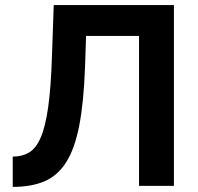

<svg xmlns="http://www.w3.org/2000/svg" viewBox="-20 -730 778 754"><path d="M526 0V-589H318L314 -469Q309 -328 291 -236Q273 -144 239 -91.5Q205 -39 153.5 -17.5Q102 4 30 4V-115Q67 -115 94 -131Q121 -147 139.5 -189Q158 -231 169 -308Q180 -385 184 -507L191 -710H663V0Z"/></svg>

Font: YasnoRaleway
Style: Bold
Weight: 700
Designer: Matt McInerney, Pablo Impallari, Rodrigo Fuenzalida
Foundry: Matt McInerney, Pablo Impallari, Rodrigo Fuenzalida
Version: Version 4.026